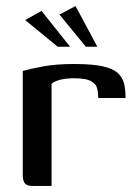

<svg xmlns="http://www.w3.org/2000/svg" viewBox="-20 -613 452 633"><path d="M150 0H86Q71 0 63 -7.5Q55 -15 55 -38V-379Q79 -386 122 -394Q165 -402 225 -402Q284 -402 318 -394.5Q352 -387 368 -372.5Q384 -358 389 -337.5Q394 -317 394 -290H304L303 -304Q302 -328 290 -338.5Q278 -349 261 -352Q244 -355 227 -355Q172 -355 150 -337ZM263 -459 176 -565 229 -593 301 -459ZM170 -459 63 -547 117 -577 211 -459Z"/></svg>

Font: Genos Medium
Style: Regular
Weight: 500
Designer: Robert E. Leuschke
Foundry: Robert E. Leuschke
Version: Version 1.010; ttfautohint (v1.8.3)